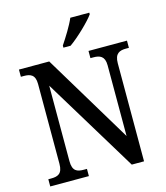

<svg xmlns="http://www.w3.org/2000/svg" viewBox="-133 -1032 980 1133"><g transform="rotate(-15 357.0 -465.5)"><path d="M319 -784V-771H363C417 -809 496 -886 520 -921V-931H404C385 -886 347 -826 319 -784ZM32 0H268V-44H249C209 -44 180 -53 180 -115V-576L530 0H605V-599C605 -659 635 -670 674 -670H692V-714H457V-670H475C513 -670 544 -660 544 -603V-171L217 -714H32V-670H50C88 -670 119 -661 119 -603V-115C119 -53 89 -44 48 -44H32Z"/></g></svg>

Font: Noto Serif Devanagari SemiCondensed Medium
Style: Regular
Weight: 500
Width: 4
Designer: Universal Thirst, Indian Type Foundry and the Monotype Design Team
Foundry: Monotype Imaging Inc.
Version: Version 2.004